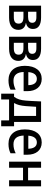

<svg xmlns="http://www.w3.org/2000/svg" viewBox="1236 -1826 723 3235"><g transform="rotate(90 1597.5 -208.5)"><path d="M76 0H278C420 0 483 -65 483 -156C483 -226 441 -272 369 -282V-286C435 -300 468 -340 468 -403C468 -495 397 -539 275 -539H76ZM178 -320V-460H271C334 -460 364 -437 364 -390C364 -343 332 -320 264 -320ZM178 -80V-242H268C343 -242 378 -216 378 -161C378 -105 344 -80 271 -80Z M599 0H801C943 0 1006 -65 1006 -156C1006 -226 964 -272 892 -282V-286C958 -300 991 -340 991 -403C991 -495 920 -539 798 -539H599ZM701 -320V-460H794C857 -460 887 -437 887 -390C887 -343 855 -320 787 -320ZM701 -80V-242H791C866 -242 901 -216 901 -161C901 -105 867 -80 794 -80Z M1332 10C1395 10 1444 -1 1491 -24V-111C1440 -86 1395 -74 1340 -74C1246 -74 1197 -132 1193 -245H1516V-307C1516 -453 1441 -550 1309 -550C1176 -550 1089 -448 1089 -266C1089 -89 1181 10 1332 10ZM1195 -324C1202 -419 1242 -468 1309 -468C1382 -468 1414 -407 1415 -324Z M1558 133H1656V0H2008L2009 133H2107V-84H2034V-539H1689C1683 -398 1680 -342 1675 -284C1668 -194 1650 -138 1611 -84H1558ZM1716 -84C1744 -133 1761 -193 1768 -284C1772 -335 1776 -394 1779 -455H1933V-84Z M2403 10C2466 10 2515 -1 2562 -24V-111C2511 -86 2466 -74 2411 -74C2317 -74 2268 -132 2264 -245H2587V-307C2587 -453 2512 -550 2380 -550C2247 -550 2160 -448 2160 -266C2160 -89 2252 10 2403 10ZM2266 -324C2273 -419 2313 -468 2380 -468C2453 -468 2485 -407 2486 -324Z M2704 0H2806V-235H3017V0H3119V-539H3017V-320H2806V-539H2704Z"/></g></svg>

Font: Noto Sans SemiCondensed Medium
Style: Regular
Weight: 500
Width: 4
Designer: Monotype Design Team
Foundry: Monotype Imaging Inc.
Version: Version 2.013